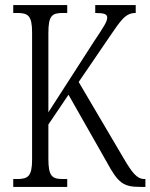

<svg xmlns="http://www.w3.org/2000/svg" viewBox="-20 -734 591 754"><path d="M32 0H244V-31H227C184 -31 170 -42 170 -111V-245L249 -362L399 -98C444 -15 464 0 531 0H551V-31H547C518 -31 499 -55 464 -115L289 -412L407 -585C456 -657 473 -683 513 -683V-714H354V-683C388 -683 401 -679 401 -665C401 -649 387 -628 349 -571L170 -293V-605C170 -672 184 -683 226 -683H244V-714H32V-683H49C90 -683 106 -672 106 -607V-107C106 -42 90 -31 48 -31H32Z"/></svg>

Font: Noto Serif Georgian ExtraCondensed Light
Style: Regular
Weight: 300
Width: 2
Designer: Monotype Design Team, Akaki Razmadze
Foundry: Google LLC
Version: Version 2.003